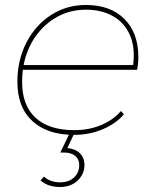

<svg xmlns="http://www.w3.org/2000/svg" viewBox="-20 -540 629 773"><path d="M278 3Q171 3 110.5 -52.5Q50 -108 50 -210Q50 -298 86 -368Q122 -438 184.5 -479Q247 -520 326 -520Q424 -520 480.5 -464Q537 -408 537 -310Q537 -284 532 -259H72Q69 -235 69 -210Q69 -116 123 -66Q177 -16 279 -16Q338 -16 387 -36.5Q436 -57 467 -93L479 -80Q448 -43 394.5 -20Q341 3 278 3ZM75 -278H516Q525 -350 502.5 -400Q480 -450 434 -475.5Q388 -501 326 -501Q263 -501 211 -472.5Q159 -444 123.5 -394Q88 -344 75 -278ZM221 213Q199 213 178.5 206.5Q158 200 143 186L157 171Q182 194 222 194Q257 194 278 174.5Q299 155 299 124Q299 101 282.5 87.5Q266 74 237 74H223L261 -5H280L251 56Q283 59 301.5 77Q320 95 320 124Q320 161 292.5 187Q265 213 221 213Z"/></svg>

Font: Montserrat Thin
Style: Italic
Weight: 100
Italic angle: -11.3°
Designer: Julieta Ulanovsky
Foundry: Julieta Ulanovsky
Version: Version 9.000; ttfautohint (v1.8.4.7-5d5b)